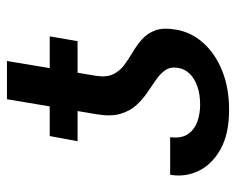

<svg xmlns="http://www.w3.org/2000/svg" viewBox="-86 -612 707 576"><g transform="rotate(-90 268.0 -323.5)"><path d="M353 -143.6Q356.4 -166.5 345.9 -181.6Q335.4 -196.8 317.1 -209.5Q298.8 -222.2 278.3 -236.1Q257.8 -250 240.5 -269Q223.1 -288.1 214.8 -316.9Q206.5 -345.7 213.9 -388.2L258.8 -656.7H373.5L329.1 -389.6Q324.2 -357.9 333.7 -338.1Q343.3 -318.4 361.3 -304.9Q379.4 -291.5 400.1 -279.3Q420.9 -267.1 438.5 -251.5Q456.1 -235.8 465.1 -212.2Q474.1 -188.5 467.8 -150.9Q460.4 -104 427.7 -67.6Q395 -31.2 343.5 -10.7Q292 9.8 227.5 9.8Q154.3 9.8 108.4 -16.1Q62.5 -42 43.5 -82.5Q24.4 -123 32.2 -167H145Q140.6 -133.3 154.3 -113.5Q168 -93.8 191.9 -85.4Q215.8 -77.1 242.2 -77.1Q273.9 -77.1 297.9 -85.7Q321.8 -94.2 335.9 -109.1Q350.1 -124 353 -143.6ZM447.3 -528.3 433.1 -444.8H132.8L148.4 -528.3Z"/></g></svg>

Font: Inter 24pt Medium
Style: Italic
Weight: 500
Italic angle: -9.3988°
Designer: Rasmus Andersson
Foundry: rsms
Version: Version 4.001;git-66647c0bb